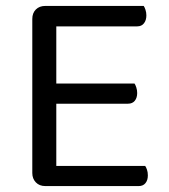

<svg xmlns="http://www.w3.org/2000/svg" viewBox="-20 -628 571 648"><path d="M89 -366H170V-8Q166 -7 155 -3.5Q144 0 133 0Q113 0 101 -12.5Q89 -25 89 -44ZM170 -248 89 -249V-564Q89 -584 101 -596Q113 -608 133 -608Q144 -608 155 -605Q166 -602 170 -600ZM133 -278V-346H434Q437 -342 440 -333Q443 -324 443 -314Q443 -298 435 -288Q427 -278 412 -278ZM133 0V-68H470Q473 -64 476 -55.5Q479 -47 479 -36Q479 -20 471 -10Q463 0 448 0ZM133 -539V-608H465Q468 -604 471 -595Q474 -586 474 -576Q474 -560 466 -549.5Q458 -539 443 -539Z"/></svg>

Font: Baloo Tammudu 2
Style: Regular
Weight: 400
Designer: Maithili Shingre, Omkar Shende and Ek Type
Foundry: Ek Type
Version: Version 1.700